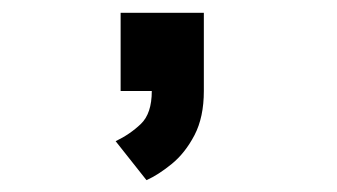

<svg xmlns="http://www.w3.org/2000/svg" viewBox="-20 -146 540 308"><path d="M173.5 0V-125.5H307V0Q307 42 292 70.8Q277 99.5 255.5 117Q234 134.5 215 143L165.5 80.5Q188.5 69.5 206 52.8Q223.5 36 223.5 0Z"/></svg>

Font: Trispace Medium
Style: Regular
Weight: 500
Designer: Tyler Finck
Foundry: Etcetera Type Company
Version: Version 1.210; ttfautohint (v1.8.3)